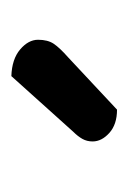

<svg xmlns="http://www.w3.org/2000/svg" viewBox="36 -781 226 338"><g transform="rotate(-90 149.0 -612.0)"><path d="M184 -705Q214 -704 231 -689.5Q248 -675 248 -658Q248 -641 241 -630.5Q234 -620 217 -605L125 -519Q99 -519 84 -532.5Q69 -546 69 -562Q69 -572 73.5 -580Q78 -588 86 -596Z"/></g></svg>

Font: Baloo Thambi 2 Medium
Style: Regular
Weight: 500
Designer: Aadarsh Rajan and Ek Type
Foundry: Ek Type
Version: Version 1.640;hotconv 1.0.111;makeotfexe 2.5.65597; ttfautoh